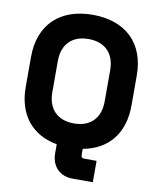

<svg xmlns="http://www.w3.org/2000/svg" viewBox="-97 -798 870 1062"><g transform="rotate(10 338.0 -267.0)"><path d="M384 189H498V69H430C416 69 411 64 411 48V17C550 -8 635 -107 635 -266V-434C635 -619 519 -723 338 -723C157 -723 41 -619 41 -434V-266C41 -107 126 -8 265 17V68C265 141 313 189 384 189ZM338 -113C244 -113 191 -170 191 -262V-438C191 -530 244 -587 338 -587C432 -587 485 -530 485 -438V-262C485 -170 432 -113 338 -113Z"/></g></svg>

Font: Kalas SG
Style: Bold
Weight: 700
Designer: Kalas
Foundry: Kalas
Version: Version 2.000;FEAKit 1.0